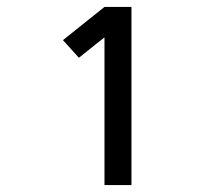

<svg xmlns="http://www.w3.org/2000/svg" viewBox="-20 -858 640 555"><path d="M282 -323V-750L208 -691L162 -742L282 -838H360V-323Z"/></svg>

Font: Monocode
Style: Regular
Weight: 400
Designer: Belleve Invis
Foundry: Belleve Invis
Version: Version 16.1.0; ttfautohint (v1.8.4)